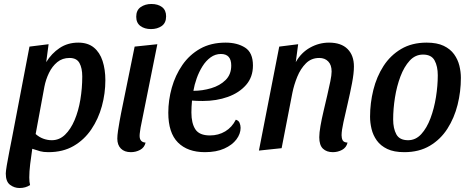

<svg xmlns="http://www.w3.org/2000/svg" viewBox="-20 -744 2367 964"><path d="M78 200Q52 200 30.5 184Q9 168 9 127Q9 117 14 86.5Q19 56 26.5 18.5Q34 -19 40 -50L128 -510L224 -522L212 -432Q239 -476 279.5 -503Q320 -530 373 -530Q421 -530 451 -505.5Q481 -481 495 -438Q509 -395 509 -341Q509 -275 491.5 -211Q474 -147 438.5 -94.5Q403 -42 349.5 -11Q296 20 223 20Q198 20 182 15.5Q166 11 142 3Q136 42 131.5 80Q127 118 127 147Q127 170 131 185Q109 200 78 200ZM240 -40Q278 -40 306.5 -67.5Q335 -95 354.5 -141Q374 -187 383.5 -244Q393 -301 393 -360Q393 -402 379 -427.5Q365 -453 329 -453Q293 -453 267.5 -432Q242 -411 226 -378Q210 -345 203 -309L159 -71Q177 -55 198 -47.5Q219 -40 240 -40Z M738 -598Q706 -598 685 -613.5Q664 -629 664 -660Q664 -693 686.5 -708.5Q709 -724 740 -724Q773 -724 793.5 -708.5Q814 -693 814 -662Q814 -629 792 -613.5Q770 -598 738 -598ZM637 20Q605 20 587 2Q569 -16 569 -48Q569 -63 572.5 -87.5Q576 -112 580.5 -136Q585 -160 588 -176L656 -510L770 -522L686 -104Q685 -96 683 -83.5Q681 -71 681 -62Q681 -30 711 -28Q705 -3 683.5 8.5Q662 20 637 20Z M1009 20Q922 20 873.5 -28.5Q825 -77 825 -178Q825 -241 842.5 -303.5Q860 -366 895.5 -417.5Q931 -469 985 -499.5Q1039 -530 1113 -530Q1171 -530 1210.5 -505Q1250 -480 1250 -415Q1250 -357 1215.5 -317.5Q1181 -278 1124 -257.5Q1067 -237 998 -237Q985 -237 969.5 -237.5Q954 -238 944 -239Q941 -206 941 -179Q941 -125 961 -94.5Q981 -64 1034 -64Q1077 -64 1111 -84.5Q1145 -105 1164 -143Q1178 -139 1183 -127Q1188 -115 1188 -102Q1188 -72 1167 -44Q1146 -16 1106 2Q1066 20 1009 20ZM951 -288Q996 -288 1040 -301Q1084 -314 1112.5 -342Q1141 -370 1141 -415Q1141 -473 1089 -473Q1061 -473 1037.5 -456Q1014 -439 996.5 -411Q979 -383 967.5 -350.5Q956 -318 951 -288Z M1651 20Q1620 20 1601.5 2.5Q1583 -15 1583 -55Q1583 -77 1589 -111.5Q1595 -146 1604.5 -186Q1614 -226 1623 -265Q1632 -304 1638.5 -335.5Q1645 -367 1645 -385Q1645 -418 1628 -435.5Q1611 -453 1583 -453Q1543 -453 1516 -426Q1489 -399 1472.5 -358.5Q1456 -318 1448 -278L1394 0L1280 12L1382 -510L1477 -522L1465 -432Q1492 -480 1537 -505Q1582 -530 1632 -530Q1693 -530 1725 -498Q1757 -466 1757 -410Q1757 -376 1747.5 -326.5Q1738 -277 1726 -225.5Q1714 -174 1704.5 -131Q1695 -88 1695 -65Q1695 -50 1700.5 -39.5Q1706 -29 1725 -28Q1719 -3 1697.5 8.5Q1676 20 1651 20Z M2010 20Q1958 20 1924.5 4Q1891 -12 1872 -38.5Q1853 -65 1845.5 -96.5Q1838 -128 1838 -158Q1838 -226 1854.5 -292.5Q1871 -359 1905.5 -412.5Q1940 -466 1994 -498Q2048 -530 2122 -530Q2174 -530 2207.5 -514Q2241 -498 2260 -471.5Q2279 -445 2286.5 -414Q2294 -383 2294 -353Q2294 -284 2277.5 -218Q2261 -152 2226.5 -98Q2192 -44 2138 -12Q2084 20 2010 20ZM2029 -40Q2067 -40 2095 -70.5Q2123 -101 2141.5 -150.5Q2160 -200 2169 -257Q2178 -314 2178 -366Q2178 -411 2162 -440.5Q2146 -470 2104 -470Q2065 -470 2037 -439.5Q2009 -409 1990.5 -360Q1972 -311 1963 -254Q1954 -197 1954 -144Q1954 -99 1970 -69.5Q1986 -40 2029 -40Z"/></svg>

Font: Sansita Swashed
Style: Regular
Weight: 400
Designer: Pablo Cosgaya
Foundry: Omnibus-Type
Version: Version 1.003; ttfautohint (v1.8.3)